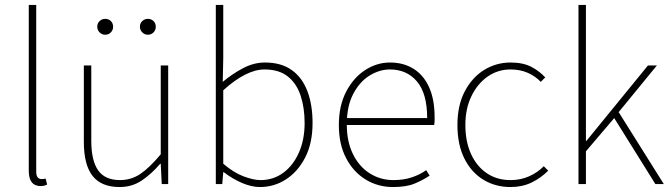

<svg xmlns="http://www.w3.org/2000/svg" viewBox="-20 -742 2708 774"><path d="M144 8Q129 8 118 1.5Q107 -5 101.5 -19Q96 -33 96 -56V-722H126V-50Q126 -34 132 -27Q138 -20 148 -20Q151 -20 154.5 -20.5Q158 -21 164 -22L170 2Q164 5 158 6.5Q152 8 144 8Z M462 12Q389 12 353.5 -32.5Q318 -77 318 -170V-478H348V-174Q348 -95 375.5 -55.5Q403 -16 464 -16Q509 -16 546 -41Q583 -66 628 -120V-478H658V0H632L628 -82H626Q590 -40 551 -14Q512 12 462 12ZM404 -602Q391 -602 381.5 -611.5Q372 -621 372 -634Q372 -648 381.5 -657Q391 -666 404 -666Q418 -666 427 -657Q436 -648 436 -634Q436 -621 427 -611.5Q418 -602 404 -602ZM576 -602Q563 -602 553.5 -611.5Q544 -621 544 -634Q544 -648 553.5 -657Q563 -666 576 -666Q590 -666 599 -657Q608 -648 608 -634Q608 -621 599 -611.5Q590 -602 576 -602Z M1028 12Q994 12 955.5 -4.5Q917 -21 882 -48H880L876 0H850V-722H880V-508L878 -412Q916 -444 959.5 -467Q1003 -490 1048 -490Q1113 -490 1155.5 -460Q1198 -430 1219 -375Q1240 -320 1240 -246Q1240 -165 1210.5 -107.5Q1181 -50 1133 -19Q1085 12 1028 12ZM1030 -16Q1082 -16 1122 -45.5Q1162 -75 1185 -127Q1208 -179 1208 -246Q1208 -307 1192 -356Q1176 -405 1140.5 -433.5Q1105 -462 1046 -462Q1009 -462 967 -440.5Q925 -419 880 -378V-82Q922 -46 962 -31Q1002 -16 1030 -16Z M1564 12Q1504 12 1454.5 -18Q1405 -48 1375.5 -104Q1346 -160 1346 -238Q1346 -316 1375.5 -372.5Q1405 -429 1452 -459.5Q1499 -490 1552 -490Q1607 -490 1647.5 -464.5Q1688 -439 1710 -390Q1732 -341 1732 -270Q1732 -263 1732 -255Q1732 -247 1730 -238H1362V-266H1702Q1702 -365 1661 -413.5Q1620 -462 1552 -462Q1510 -462 1470 -437.5Q1430 -413 1404 -363.5Q1378 -314 1378 -240Q1378 -172 1402.5 -121.5Q1427 -71 1470 -43.5Q1513 -16 1566 -16Q1607 -16 1640 -27Q1673 -38 1698 -56L1712 -34Q1685 -16 1651.5 -2Q1618 12 1564 12Z M2038 12Q1977 12 1928.5 -17.5Q1880 -47 1852 -103Q1824 -159 1824 -238Q1824 -318 1854 -374.5Q1884 -431 1932.5 -460.5Q1981 -490 2038 -490Q2088 -490 2121 -473Q2154 -456 2178 -430L2160 -412Q2138 -435 2107.5 -448.5Q2077 -462 2038 -462Q1987 -462 1946 -433.5Q1905 -405 1880.5 -354.5Q1856 -304 1856 -238Q1856 -172 1878.5 -122Q1901 -72 1942 -44Q1983 -16 2038 -16Q2079 -16 2113.5 -31.5Q2148 -47 2172 -72L2190 -54Q2160 -24 2122.5 -6Q2085 12 2038 12Z M2312 0V-722H2342V-174H2344L2592 -478H2628L2474 -290L2656 0H2622L2456 -266L2342 -132V0Z"/></svg>

Font: Source Sans 3
Style: Regular
Weight: 200
Designer: Paul D. Hunt
Foundry: Adobe
Version: Version 3.046;hotconv 1.0.118;makeotfexe 2.5.65603